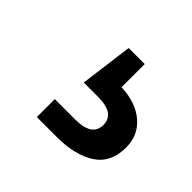

<svg xmlns="http://www.w3.org/2000/svg" viewBox="-74 -101 384 384"><g transform="rotate(45 117.5 91.0)"><path d="M64 204.1V153.3H121.1Q145.5 153.3 157.5 145.3Q169.4 137.2 169.4 121.1Q169.4 105 157.5 96.9Q145.5 88.9 121.1 88.9H81.5L96.2 -23.4H141.6V0V42Q183.6 43.9 208.5 65.2Q233.4 86.4 233.4 121.1Q233.4 164.1 202.6 184.1Q171.9 204.1 121.1 204.1Z"/></g></svg>

Font: Inter Khmer Looped
Style: Regular
Weight: 400
Designer: Rasmus Andersson, Sovichet Tep
Foundry: Anagata Design
Version: Version 1.000